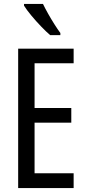

<svg xmlns="http://www.w3.org/2000/svg" viewBox="-20 -963 442 983"><path d="M357 0H73V-714H357V-639H157V-410H345V-335H157V-76H357ZM200 -943Q211 -920 226.5 -892.5Q242 -865 258.5 -839Q275 -813 289 -794V-783H237Q217 -800 190.5 -827.5Q164 -855 140 -884Q116 -913 103 -934V-943Z"/></svg>

Font: Noto Sans Bengali ExtraCondensed
Style: Regular
Weight: 400
Width: 2
Designer: Jelle Bosma - Monotype Design Team
Foundry: Monotype Imaging Inc.
Version: Version 2.003; ttfautohint (v1.8.4.7-5d5b)